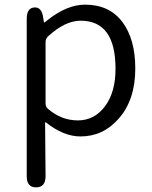

<svg xmlns="http://www.w3.org/2000/svg" viewBox="-20 -574 655 826"><path d="M135 232Q95 232 95 184V-493Q95 -540 128 -542Q160 -544 166 -497L168 -483Q169 -477 170.5 -477Q172 -477 184 -487Q268 -554 346 -554Q450 -554 506 -480Q562 -406 562 -279Q562 -145 491 -64Q424 13 326 13Q254 13 178 -47Q174 -50 174 -45L176 184Q176 232 135 232ZM477 -278Q477 -485 327 -485Q260 -485 186 -417Q176 -407 176 -393V-129Q176 -115 186 -106Q244 -56 315 -56Q386 -56 431.5 -116.5Q477 -177 477 -278Z"/></svg>

Font: Resource Han Rounded KR Normal
Style: Regular
Weight: 350
Designer: Cyano Hao (round all glyphs); Ryoko NISHIZUKA 西塚涼子 (kana, bopomofo & ideographs); Paul D. Hunt (Latin, Greek & Cyrillic)
Foundry: Cyano Hao
Version: 0.990